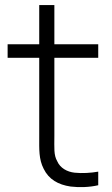

<svg xmlns="http://www.w3.org/2000/svg" viewBox="-20 -739 446 766"><path d="M196.9 -508.3H371.9V-562.5H196.9V-718.8H136.5V-562.5H10.4V-508.3H136.5V-194.8C136.5 -142.7 134.4 -104.2 154.2 -65.6C175 -22.9 212.5 -2.1 261.5 5.2C295.8 9.4 336.5 8.3 371.9 0V-54.2C342.7 -49 308.3 -46.9 278.1 -50C247.9 -53.1 219.8 -68.8 208.3 -95.8C193.8 -120.8 196.9 -149 196.9 -196.9Z"/></svg>

Font: Manrope3 Light
Style: Regular
Weight: 300
Designer: Mikhail Sharanda
Foundry: Mikhail Sharanda
Version: Version 3.000;PS 003.000;hotconv 1.0.88;makeotf.lib2.5.64775